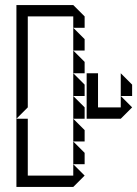

<svg xmlns="http://www.w3.org/2000/svg" viewBox="-20 -740 543 760"><path d="M270 -540V-630L315 -585V-540ZM270 -450V-540L315 -495V-450ZM45 -270V-720H270L315 -675V-630H270V-675H90V-315ZM270 -360V-450L315 -405V-360ZM270 -270V-360L315 -315V-270ZM270 -180V-270L315 -225V-180ZM270 -90V-180L315 -135V-90ZM45 0V-270H90V-45H270V-90L315 -45L270 0ZM458 -360V-450L503 -405V-360ZM323 -270V-450H368V-315H458V-360L503 -315L458 -270Z"/></svg>

Font: Rubik Iso
Style: Regular
Weight: 400
Designer: Hubert and Fischer, NaN
Foundry: Hubert and Fischer, NaN
Version: Version 2.200